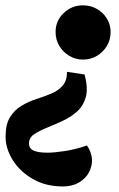

<svg xmlns="http://www.w3.org/2000/svg" viewBox="-41 -460 438 705"><path d="M205.1 -196.3 269.5 -186.5Q283.2 -135.7 273.9 -103Q264.6 -70.3 241.2 -49.8Q217.8 -29.3 188 -15.6Q158.2 -2 130.4 9.3Q102.5 20.5 84 33.2Q65.4 45.9 65.4 66.4Q65.4 85 82 92.8Q98.6 100.6 133.8 100.6Q158.2 100.6 196.8 94.7Q235.4 88.9 278.3 74.2Q301.8 109.4 295.4 144.5Q289.1 179.7 260.7 202.1Q232.4 224.6 189.5 224.6Q127 224.6 79.6 197.3Q32.2 169.9 5.9 127.9Q-20.5 85.9 -20.5 42Q-20.5 -3.9 -3.9 -30.3Q12.7 -56.6 38.1 -71.8Q63.5 -86.9 92.3 -96.2Q121.1 -105.5 147 -116.2Q172.9 -127 189 -145.5Q205.1 -164.1 205.1 -196.3ZM263.7 -440.4Q292 -440.4 314.9 -427.2Q337.9 -414.1 351.6 -391.6Q365.2 -369.1 365.2 -342.8Q365.2 -314.5 351.6 -291.5Q337.9 -268.6 314.9 -254.9Q292 -241.2 263.7 -241.2Q236.3 -241.2 213.4 -254.9Q190.4 -268.6 176.8 -291.5Q163.1 -314.5 163.1 -342.8Q163.1 -383.8 192.9 -412.1Q222.7 -440.4 263.7 -440.4Z"/></svg>

Font: Crimson Pro ExtraBold
Style: Italic
Weight: 800
Italic angle: -12°
Designer: Jacques Le Bailly
Foundry: Baron von Fonthausen
Version: Version 1.003